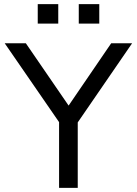

<svg xmlns="http://www.w3.org/2000/svg" viewBox="-20 -916 667 936"><path d="M268 0V-367L285 -296L3 -705H106L314 -402H315L522 -705H624L343 -296L359 -367V0ZM364 -801V-896H464V-801ZM164 -801V-896H264V-801Z"/></svg>

Font: Nunito Sans 7pt
Style: Regular
Weight: 400
Designer: Vernon Adams
Foundry: Vernon Adams
Version: Version 3.101;gftools[0.9.27]